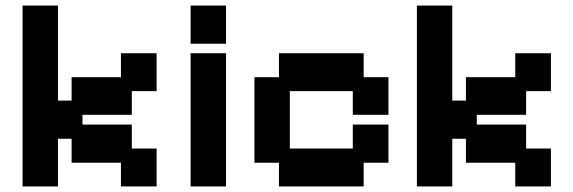

<svg xmlns="http://www.w3.org/2000/svg" viewBox="-20 -658 2058 689"><path d="M61 11V-638H188V-297H237V-381H414V-467H542V-331H453V-246H276V-211H453V-125H542V11H414V-74H237V-160H188V11Z M664 11V-467H791V11ZM664 -501V-638H791V-501Z M981 11V-74H893V-381H981V-467H1285V-381H1374V-246H1246V-331H1020V-125H1246V-211H1374V-74H1285V11Z M1476 11V-638H1603V-297H1652V-381H1829V-467H1957V-331H1868V-246H1691V-211H1868V-125H1957V11H1829V-74H1652V-160H1603V11Z"/></svg>

Font: Pixelify Sans
Style: Bold
Weight: 700
Designer: Stefie Justprince
Foundry: Typecalism Foundryline
Version: Version 1.000